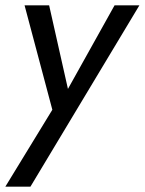

<svg xmlns="http://www.w3.org/2000/svg" viewBox="-40 -480 542 719"><path d="M74 219H-20L156 -69L52 -460H144L225 -100L191 -105L389 -460H482Z"/></svg>

Font: Jost
Style: Italic
Weight: 400
Italic angle: -5°
Version: Version 3.710